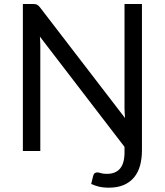

<svg xmlns="http://www.w3.org/2000/svg" viewBox="-20 -736 804 936"><path d="M672 -716.5H587V-209C587 -201.7 587.2 -193.9 587.8 -185.8C588.2 -177.6 588.8 -169.2 589.5 -160.5L175 -700C172.3 -703.3 169.8 -706.1 167.5 -708.2C165.2 -710.4 162.8 -712.1 160.5 -713.2C158.2 -714.4 155.5 -715.2 152.5 -715.8C149.5 -716.2 145.8 -716.5 141.5 -716.5H91.5V0H176.5V-510.5C176.5 -517.5 176.3 -525 176 -533C175.7 -541 175.2 -549.2 174.5 -557.5L587 -20V6.5C587 42.2 579.8 68.6 565.2 85.8C550.8 102.9 529.3 111.5 501 111.5C488.3 111.5 478.5 110.3 471.5 108C464.5 105.7 458.8 104.5 454.5 104.5C450.2 104.5 446.2 105.6 442.5 107.8C438.8 109.9 436 114.7 434 122L424.5 161C439.2 167.3 453 171.9 466 174.8C479 177.6 493.5 179 509.5 179C538.2 179 562.8 174.6 583.2 165.8C603.8 156.9 620.6 144.5 633.8 128.5C646.9 112.5 656.6 93.3 662.8 71C668.9 48.7 672 23.8 672 -3.5Z"/></svg>

Font: LatoLatin
Style: Regular
Weight: 400
Designer: Lukasz Dziedzic with Adam Twardoch and Botio Nikoltchev
Foundry: tyPoland Lukasz Dziedzic
Version: Version 2.015; 2015-08-06; http://www.latofonts.com/